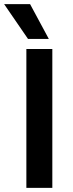

<svg xmlns="http://www.w3.org/2000/svg" viewBox="-50 -912 352 932"><path d="M78 0V-674H204V0ZM96 -892 187 -723H86L-30 -892Z"/></svg>

Font: Hind Semibold
Style: Regular
Weight: 600
Designer: Manushi Parikh, Satya Rajpurohit
Foundry: Indian Type Foundry
Version: Version 1.201;PS 1.0;hotconv 1.0.78;makeotf.lib2.5.61930; tt